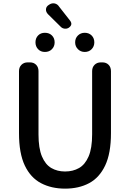

<svg xmlns="http://www.w3.org/2000/svg" viewBox="-20 -1108 773 1142"><path d="M367 14Q286 14 224 -18.5Q162 -51 127.5 -123.5Q93 -196 93 -316V-685Q93 -708 107.5 -722.5Q122 -737 145 -737H158Q181 -737 195 -722.5Q209 -708 209 -685V-309Q209 -226 229.5 -177.5Q250 -129 285.5 -108.5Q321 -88 367 -88Q414 -88 450 -108.5Q486 -129 507 -177.5Q528 -226 528 -309V-685Q528 -708 542.5 -722.5Q557 -737 580 -737H589Q612 -737 626 -722.5Q640 -708 640 -685V-316Q640 -196 605.5 -123.5Q571 -51 510 -18.5Q449 14 367 14ZM247 -799Q222 -799 206.5 -815.5Q191 -832 191 -856Q191 -881 206.5 -897Q222 -913 247 -913Q273 -913 289 -897Q305 -881 305 -856Q305 -832 289 -815.5Q273 -799 247 -799ZM389 -943Q378 -936 364.5 -937.5Q351 -939 342 -948L265 -1024Q252 -1038 253.5 -1054Q255 -1070 272 -1080Q288 -1091 305 -1087.5Q322 -1084 332 -1068L397 -985Q415 -961 389 -943ZM484 -799Q460 -799 443.5 -815.5Q427 -832 427 -856Q427 -881 443.5 -897Q460 -913 484 -913Q509 -913 525 -897Q541 -881 541 -856Q541 -832 525 -815.5Q509 -799 484 -799Z"/></svg>

Font: Chiron GoRound TC M
Style: Regular
Weight: 500
Designer: Ryoko NISHIZUKA 西塚涼子 (kana, bopomofo & ideographs); Paul D. Hunt (Latin, Greek & Cyrillic); Sandoll Communications 산돌커뮤니
Foundry: Adobe
Version: Version 1.000;hotconv 1.1.1;makeotfexe 2.6.0